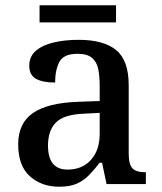

<svg xmlns="http://www.w3.org/2000/svg" viewBox="-20 -698 613 728"><path d="M204 10Q138 10 93.5 -29.5Q49 -69 49 -151Q49 -231 105 -269.5Q161 -308 276 -312L358 -315V-373Q358 -409 352.5 -436Q347 -463 329 -478.5Q311 -494 274 -494Q221 -494 205 -463Q189 -432 189 -385Q141 -385 116 -399.5Q91 -414 91 -449Q91 -484 116 -505.5Q141 -527 183.5 -537Q226 -547 278 -547Q373 -547 420.5 -508Q468 -469 468 -375V-117Q468 -75 482 -60Q496 -45 530 -45H533V0H384L367 -81H358Q337 -54 317 -33.5Q297 -13 271 -1.5Q245 10 204 10ZM236 -55Q292 -55 325 -92Q358 -129 358 -191V-270L299 -267Q222 -264 192 -233.5Q162 -203 162 -146Q162 -55 236 -55ZM130 -613V-678H420V-613Z"/></svg>

Font: Noto Serif Tamil Medium
Style: Regular
Weight: 500
Designer: Indian Type Foundry, Tom Grace, and the Monotype Design Team
Foundry: Monotype Imaging Inc.
Version: Version 2.004; ttfautohint (v1.8.4.7-5d5b)